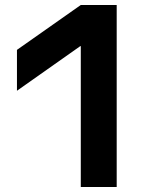

<svg xmlns="http://www.w3.org/2000/svg" viewBox="-20 -750 640 770"><path d="M304 0V-565H302L48 -386V-550L304 -730H448V0Z"/></svg>

Font: M PLUS Code Latin Expanded
Style: Bold
Weight: 700
Width: 7
Designer: Coji Morishita
Foundry: UNDERFOREST DESIGN
Version: Version 1.002; ttfautohint (v1.8.3)